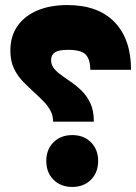

<svg xmlns="http://www.w3.org/2000/svg" viewBox="-20 -731 538 759"><path d="M190 -250Q190 -274 179.5 -293.5Q169 -313 152 -330.5Q135 -348 116 -365Q93 -386 71 -408.5Q49 -431 35 -460.5Q21 -490 21 -531Q21 -588 49 -628Q77 -668 127.5 -689.5Q178 -711 246 -711Q368 -711 433 -643.5Q498 -576 498 -455H337Q337 -495 319.5 -514.5Q302 -534 249 -534Q212 -534 197 -524Q182 -514 182 -494Q182 -477 190.5 -464.5Q199 -452 214.5 -440Q230 -428 252 -413Q278 -396 300.5 -374.5Q323 -353 337 -323.5Q351 -294 351 -250ZM266 -197Q311 -197 339.5 -168.5Q368 -140 368 -95Q368 -49 339.5 -20.5Q311 8 266 8Q220 8 191.5 -20.5Q163 -49 163 -95Q163 -140 191.5 -168.5Q220 -197 266 -197Z"/></svg>

Font: Alexandria Black
Style: Regular
Weight: 900
Designer: Mohamed Gaber
Foundry: Kief Type Foundry
Version: Version 5.100